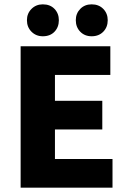

<svg xmlns="http://www.w3.org/2000/svg" viewBox="-20 -864 591 884"><path d="M75 0V-651H488V-519H233V-400H451V-268H233V-132H498V0ZM177 -697Q146 -697 125 -718Q104 -739 104 -771Q104 -802 125 -823Q146 -844 177 -844Q211 -844 231 -823Q251 -802 251 -771Q251 -739 231 -718Q211 -697 177 -697ZM402 -697Q370 -697 349.5 -718Q329 -739 329 -771Q329 -802 349.5 -823Q370 -844 402 -844Q435 -844 455.5 -823Q476 -802 476 -771Q476 -739 455.5 -718Q435 -697 402 -697Z"/></svg>

Font: Mada ExtraBold
Style: Regular
Weight: 800
Designer: Khaled Hosny
Version: Version 1.5